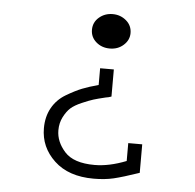

<svg xmlns="http://www.w3.org/2000/svg" viewBox="-46 -485 677 668"><g transform="rotate(5 293.0 -151.0)"><path d="M462.9 2.9V102.5Q405.3 122.1 374.5 129.4Q343.8 136.7 304.7 136.7Q216.8 136.7 167 89.8Q117.2 43 117.2 -23.4Q117.2 -63.5 134.3 -94.2Q151.4 -125 182.6 -143.6Q213.9 -162.1 237.3 -171.4Q260.7 -180.7 293.9 -189.5V-248H341.8V-153.3Q331.1 -149.4 322.3 -148.4Q293.9 -141.6 279.8 -137.2Q265.6 -132.8 240.7 -122.1Q215.8 -111.3 202.6 -99.6Q189.5 -87.9 178.7 -66.9Q168 -45.9 168 -20.5Q168 19.5 199.2 54.2Q230.5 88.9 303.7 88.9Q354.5 88.9 414.1 65.4V2.9ZM253.9 -378.9Q253.9 -405.3 273.9 -422.4Q293.9 -439.5 321.3 -439.5Q348.6 -439.5 368.7 -422.4Q388.7 -405.3 388.7 -378.9Q388.7 -354.5 369.1 -336.9Q349.6 -319.3 321.3 -319.3Q293 -319.3 273.4 -336.4Q253.9 -353.5 253.9 -378.9Z"/></g></svg>

Font: Thabit
Style: Regular
Weight: 500
Designer: Regenerated by Nadim Shaikli
Foundry: MAK Alagha
Version: 0.01